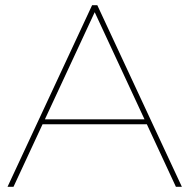

<svg xmlns="http://www.w3.org/2000/svg" viewBox="-20 -720 730 740"><path d="M9 0H32L144 -241H546L658 0H681L355 -700H335ZM153 -260 345 -673 537 -260Z"/></svg>

Font: Chess Sans Thin
Style: Regular
Weight: 100
Designer: Wolf Bōese
Foundry: Wolf Bōese
Version: Version 7.223;Glyphs 3.3 (3306)